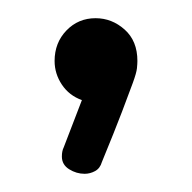

<svg xmlns="http://www.w3.org/2000/svg" viewBox="-20 -107 211 211"><path d="M73 84Q64 84 56 79Q48 74 48 65Q48 59 50 55L70 3Q56 -2 48 -14Q40 -26 40 -40Q40 -60 53 -73.5Q66 -87 85 -87Q103 -87 117 -74.5Q131 -62 131 -40Q131 -37 130.5 -32Q130 -27 126 -16Q122 -5 114 16Q106 37 92 71Q90 78 84.5 81Q79 84 73 84Z"/></svg>

Font: Dosis
Style: Regular
Weight: 400
Designer: EdgarTolentino, PabloImpallari, IginoMarini
Foundry: EdgarTolentino, PabloImpallari, IginoMarini
Version: Version 3.001; ttfautohint (v1.8.2)